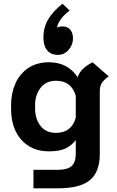

<svg xmlns="http://www.w3.org/2000/svg" viewBox="-20 -819 633 1039"><path d="M215 -616Q215 -671 241 -714.5Q267 -758 318 -799L357 -762Q327 -739 310.5 -717Q294 -695 288 -670Q301 -676 319 -676Q345 -676 360 -658.5Q375 -641 375 -610Q375 -577 351.5 -549.5Q328 -522 293 -522Q256 -522 235.5 -546.5Q215 -571 215 -616ZM568 -406Q541 -386 530.5 -369Q520 -352 520 -325V14Q520 112 466.5 156Q413 200 293 200H161V100H293Q344 100 367 80Q390 60 390 14V-61Q367 -31 334.5 -15.5Q302 0 245 0Q151 0 95.5 -62.5Q40 -125 40 -231V-251Q40 -314 63 -366.5Q86 -419 132.5 -450.5Q179 -482 245 -482Q347 -482 400 -401Q409 -427 428.5 -446Q448 -465 481 -482ZM390 -182V-300Q367 -382 283 -382Q229 -382 199.5 -343.5Q170 -305 170 -251V-231Q170 -176 199 -138Q228 -100 283 -100Q367 -100 390 -182Z"/></svg>

Font: KoHo
Style: Bold
Weight: 700
Designer: Cadson Demak & Katatrad Team
Foundry: Cadson Demak Co.,Ltd.
Version: Version 1.000; ttfautohint (v1.6)